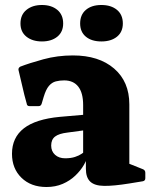

<svg xmlns="http://www.w3.org/2000/svg" viewBox="-20 -735 615 769"><path d="M166 14Q104 14 66 -23Q28 -60 28 -119Q28 -184 75.5 -221Q123 -258 220 -267L335 -277L331 -215L250 -204Q216 -200 200.5 -188Q185 -176 185 -152Q185 -129 200.5 -115Q216 -101 241 -101Q264 -101 280.5 -106.5Q297 -112 307 -119Q317 -126 321 -129L333 -117Q329 -97 316 -74.5Q303 -52 281.5 -31.5Q260 -11 231 1.5Q202 14 166 14ZM313 -314Q313 -363 293.5 -388Q274 -413 237 -413Q219 -413 203.5 -409Q188 -405 176 -391Q164 -377 155 -347L147 -320Q144 -310 135 -310H98Q88 -310 87 -320Q77 -355 69.5 -389Q62 -423 54 -455Q53 -463 61 -468Q97 -482 153.5 -497.5Q210 -513 272 -513Q376 -513 437 -460.5Q498 -408 498 -317V-162H313ZM498 -162V-50L478 -87L553 -57Q562 -53 562 -43V-21Q562 -11 552 -9L497 0Q435 10 397 9.5Q359 9 341.5 -7.5Q324 -24 324 -59V-103L313 -111V-162ZM148 -569Q110 -569 86 -588Q62 -607 62 -641Q62 -676 86 -695.5Q110 -715 148 -715Q186 -715 209.5 -695.5Q233 -676 233 -641Q233 -607 209.5 -588Q186 -569 148 -569ZM386 -569Q347 -569 324 -588Q301 -607 301 -641Q301 -676 324 -695.5Q347 -715 386 -715Q425 -715 448.5 -695.5Q472 -676 472 -641Q472 -607 448.5 -588Q425 -569 386 -569Z"/></svg>

Font: Hahmlet ExtraBold
Style: Regular
Weight: 800
Designer: Minjoo Ham & Mark Frömberg
Foundry: hypertype
Version: Version 1.002